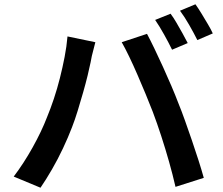

<svg xmlns="http://www.w3.org/2000/svg" viewBox="-20 -856 1040 896"><path d="M776 -792Q789 -775 803.5 -750Q818 -725 832 -700Q846 -675 856 -655L783 -624Q768 -655 746 -694.5Q724 -734 704 -763ZM892 -836Q905 -818 920.5 -792.5Q936 -767 950.5 -742.5Q965 -718 973 -700L901 -669Q885 -701 863 -739.5Q841 -778 820 -806ZM199 -308Q216 -349 231.5 -395.5Q247 -442 259.5 -491.5Q272 -541 281.5 -590Q291 -639 295 -686L425 -659Q422 -645 417 -628Q412 -611 408.5 -594.5Q405 -578 403 -566Q398 -541 389 -504Q380 -467 368 -425Q356 -383 343 -340.5Q330 -298 316 -262Q298 -215 274 -164Q250 -113 222.5 -65.5Q195 -18 169 20L44 -32Q91 -94 132.5 -168.5Q174 -243 199 -308ZM693 -334Q678 -373 659.5 -417.5Q641 -462 621.5 -507Q602 -552 583 -591.5Q564 -631 548 -659L666 -698Q681 -670 700.5 -629.5Q720 -589 740.5 -544Q761 -499 780 -454.5Q799 -410 813 -373Q827 -339 843 -294Q859 -249 875.5 -201Q892 -153 906.5 -107.5Q921 -62 931 -26L799 16Q786 -41 769 -101Q752 -161 732.5 -221Q713 -281 693 -334Z"/></svg>

Font: Noto Sans JP Thin SemiBold
Style: Regular
Weight: 600
Version: Version 2.004-H2;hotconv 1.0.118;makeotfexe 2.5.65603